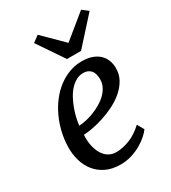

<svg xmlns="http://www.w3.org/2000/svg" viewBox="-197 -907 908 1018"><g transform="rotate(-30 257.0 -398.0)"><path d="M160.6 -777.8 199.2 -806.2 319.3 -687.5 464.8 -806.2 501 -778.3 355.5 -617.2H269.5ZM41.5 -210Q42.5 -256.3 53.2 -300.8Q64 -345.2 82.5 -385Q101.1 -424.8 127 -458.3Q152.8 -491.7 184.6 -516.1Q216.3 -540.5 253.2 -554.2Q290 -567.9 330.6 -567.9Q366.2 -567.9 392.3 -558.6Q418.5 -549.3 435.8 -532.7Q453.1 -516.1 461.7 -493.9Q470.2 -471.7 470.2 -445.8Q470.2 -407.7 452.9 -377Q435.5 -346.2 407.5 -321.8Q379.4 -297.4 343.8 -279.3Q308.1 -261.2 272.2 -249.5Q236.3 -237.8 203.1 -231.4Q169.9 -225.1 146.5 -224.6Q145 -209 146 -190.4Q147 -171.9 151.4 -153.3Q155.8 -134.8 163.6 -117.7Q171.4 -100.6 183.6 -87.4Q195.8 -74.2 212.4 -66.4Q229 -58.6 251 -58.6Q288.6 -58.6 331.5 -75.2Q374.5 -91.8 416 -130.4L439 -89.4Q428.7 -74.7 409.4 -57.6Q390.1 -40.5 364 -25.4Q337.9 -10.3 305.7 -0.2Q273.4 9.8 237.8 9.8Q185.5 9.8 147.9 -8.8Q110.4 -27.3 86.4 -58.1Q62.5 -88.9 51.5 -128.4Q40.5 -168 41.5 -210ZM148.9 -278.3Q168.5 -279.3 192.4 -284.4Q216.3 -289.6 240.5 -299.1Q264.6 -308.6 287.8 -322Q311 -335.4 328.9 -352.8Q346.7 -370.1 357.4 -391.4Q368.2 -412.6 368.2 -437.5Q367.7 -475.6 350.8 -492.9Q334 -510.3 307.1 -510.3Q282.2 -510.3 261.7 -498.8Q241.2 -487.3 224.4 -468.5Q207.5 -449.7 194.6 -425.3Q181.6 -400.9 172.1 -375Q162.6 -349.1 157 -324Q151.4 -298.8 148.9 -278.3Z"/></g></svg>

Font: Merriweather
Style: Italic
Weight: 400
Italic angle: -7°
Designer: Eben Sorkin ( eben@eyebytes.com )
Foundry: Eben Sorkin ( eben@eyebytes.com )
Version: Version 1.005; ttfautohint (v0.97) -l 13 -r 13 -G 200 -x 24 